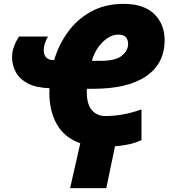

<svg xmlns="http://www.w3.org/2000/svg" viewBox="-20 -745 879 988"><path d="M340.8 223.1 393.1 -7.8Q313.5 -35.6 273.7 -103.5Q233.9 -171.4 233.9 -268.1Q233.9 -273.4 234.1 -279.3Q234.4 -285.2 234.9 -291Q164.6 -293.5 122.3 -316.2Q80.1 -338.9 61 -374.8Q42 -410.6 42 -452.1Q42 -478 51.8 -505.1Q61.5 -532.2 78.1 -557.1H227.1Q219.2 -544.9 212.2 -525.1Q205.1 -505.4 205.1 -486.8Q205.1 -462.9 218 -449.5Q231 -436 252 -436H258.8Q281.7 -514.2 329.1 -579.8Q376.5 -645.5 448.5 -685.3Q520.5 -725.1 616.2 -725.1Q719.7 -725.1 773.4 -673.1Q827.1 -621.1 827.1 -538.1Q827.1 -418 732.4 -353Q637.7 -288.1 460 -288.1H426.8V-270Q426.8 -207 453.4 -177.5Q480 -147.9 522 -147.9Q566.9 -147.9 612.3 -156Q657.7 -164.1 708 -182.1V-23.9Q673.8 -8.3 640.1 -1.7Q606.4 4.9 571.8 7.8L526.9 223.1ZM453.1 -432.1H500Q575.2 -432.1 607.2 -458.5Q639.2 -484.9 639.2 -519Q639.2 -540 627.9 -553.5Q616.7 -566.9 587.9 -566.9Q560.1 -566.9 532.7 -548.6Q505.4 -530.3 484.1 -499.8Q462.9 -469.2 453.1 -432.1Z"/></svg>

Font: Open Sans ExtraBold
Style: Italic
Weight: 800
Italic angle: -12°
Designer: Monotype Design Team
Foundry: Monotype Imaging Inc.
Version: Version 3.000; ttfautohint (v1.8.4)